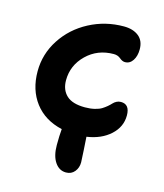

<svg xmlns="http://www.w3.org/2000/svg" viewBox="-106 -627 733 857"><g transform="rotate(15 260.5 -198.5)"><path d="M278.8 149.9Q247.1 149.9 227.5 120.8Q208 91.8 208 42Q208 -2.4 210.9 -32.2Q129.4 -50.8 84.7 -109.6Q40 -168.5 40 -253.9Q40 -334 84 -401.6Q127.9 -469.2 201.7 -508.1Q275.4 -546.9 360.8 -546.9Q403.3 -546.9 429.2 -526.4Q455.1 -505.9 455.1 -465.8Q455.1 -435.1 441.7 -414.6Q428.2 -394 405.8 -394Q393.6 -394 380.6 -405Q367.7 -416 349.1 -416Q274.4 -416 223.6 -366.5Q172.9 -316.9 172.9 -248Q172.9 -203.6 200.2 -178.2Q227.5 -152.8 285.2 -152.8Q310.5 -152.8 330.3 -157.7Q350.1 -162.6 361.6 -169.7Q373 -176.8 383.1 -185.3Q393.1 -193.8 399.4 -200.9Q405.8 -208 415 -212.9Q424.3 -217.8 435.1 -217.8Q476.1 -217.8 476.1 -166Q476.1 -113.3 434.6 -75.4Q393.1 -37.6 326.2 -27.8Q327.1 -10.7 330.1 33.2Q333 77.1 333 88.9Q333 113.8 318.4 131.8Q303.7 149.9 278.8 149.9Z"/></g></svg>

Font: Shantell Sans Bouncy
Style: Regular
Weight: 600
Designer: Stephen Nixon, Anya Danilova, Shantell Martin
Foundry: Arrow Type
Version: Version 1.006;[9816181b4]